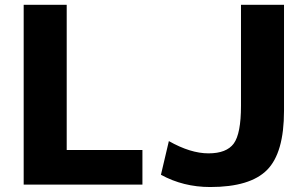

<svg xmlns="http://www.w3.org/2000/svg" viewBox="-20 -750 1239 780"><path d="M76.2 0V-730.5H251V-140.6H558.6V0ZM633.8 -40 666 -176.8Q753.9 -127 827.1 -127Q900.4 -127 929.7 -167Q959 -207 959 -320.3V-730.5H1133.8V-299.8Q1133.8 -128.9 1064.9 -59.6Q996.1 9.8 834 9.8Q724.6 9.8 633.8 -40Z"/></svg>

Font: GenEi M Gothic v2 Heavy
Style: Regular
Weight: 800
Version: Version 2.0